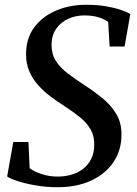

<svg xmlns="http://www.w3.org/2000/svg" viewBox="-20 -772 572 803"><path d="M219.5 11Q174 11 130.2 3.5Q86.5 -4 54 -14.5Q21.5 -25 10 -34L35.5 -178H99L104 -68.5Q122.5 -54.5 154 -44Q185.5 -33.5 221.5 -33.5Q252 -33.5 279.2 -41.5Q306.5 -49.5 327.5 -65.8Q348.5 -82 361 -106.5Q373.5 -131 374 -163.5Q375.5 -201 359.8 -229.2Q344 -257.5 315.5 -280.8Q287 -304 250 -328Q220.5 -346.5 192 -368Q163.5 -389.5 140.2 -415.2Q117 -441 103 -472.8Q89 -504.5 89 -543.5Q88.5 -610 122.2 -656.2Q156 -702.5 213.2 -727.2Q270.5 -752 340 -752Q387 -752 423.2 -745.8Q459.5 -739.5 485.2 -730.8Q511 -722 525 -713L501 -577.5H438.5L432.5 -680Q418 -691.5 392.8 -699.5Q367.5 -707.5 332 -707.5Q296 -707.5 265 -693.2Q234 -679 215 -651.8Q196 -624.5 195.5 -584.5Q195.5 -545.5 213.8 -517Q232 -488.5 263.5 -464.8Q295 -441 334 -415.5Q372 -391 407.2 -362.5Q442.5 -334 465.2 -297.2Q488 -260.5 488 -210Q488.5 -145.5 455.5 -95.5Q422.5 -45.5 362.2 -17.2Q302 11 219.5 11Z"/></svg>

Font: Merriweather 60pt Medium
Style: Italic
Weight: 500
Italic angle: -7.8°
Version: Version 2.101